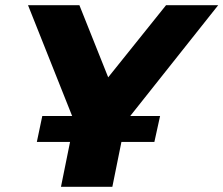

<svg xmlns="http://www.w3.org/2000/svg" viewBox="-20 -720 861 740"><path d="M215 0 250 -173H122L143 -273H258L88 -700H286L397 -422L620 -700H821L482 -273H597L575 -173H448L413 0Z"/></svg>

Font: Montserrat ExtraBold
Style: Italic
Weight: 800
Italic angle: -11.3°
Designer: Julieta Ulanovsky
Foundry: Julieta Ulanovsky
Version: Version 9.000; ttfautohint (v1.8.4.7-5d5b)